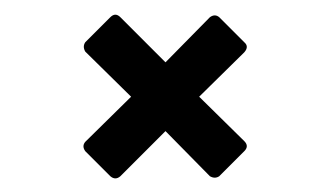

<svg xmlns="http://www.w3.org/2000/svg" viewBox="-20 -436 460 268"><path d="M134 -190 99 -225Q94 -232 99 -238L163 -301L99 -364Q95 -371 99 -377L134 -412Q141 -419 148 -412L211 -349L273 -412Q280 -417 286 -412L321 -377Q328 -371 321 -363L258 -301L321 -239Q328 -232 321 -225L286 -190Q280 -186 273 -190L211 -253L148 -190Q141 -184 134 -190Z"/></svg>

Font: Sofia Sans Extra Condensed Medium
Style: Regular
Weight: 500
Version: Version 4.100